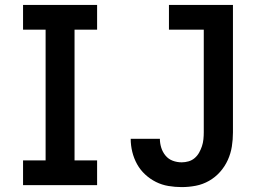

<svg xmlns="http://www.w3.org/2000/svg" viewBox="-20 -755 1090 783"><path d="M74 0V-101H166V-634H74V-735H376V-634H284V-101H376V0ZM721 8Q694 8 667 3.5Q640 -1 616 -13Q592 -25 572 -43.5Q552 -62 539 -85.5Q526 -109 519.5 -135.5Q513 -162 513 -189H632Q632 -171 637.5 -153Q643 -135 655 -120.5Q667 -106 684.5 -99.5Q702 -93 721 -93Q735 -93 749 -97Q763 -101 774 -110.5Q785 -120 792 -132.5Q799 -145 803.5 -158.5Q808 -172 809.5 -186.5Q811 -201 811 -215V-634H669V-735H930V-215Q930 -186 925.5 -157.5Q921 -129 909 -102.5Q897 -76 877.5 -54Q858 -32 832.5 -17.5Q807 -3 778.5 2.5Q750 8 721 8Z"/></svg>

Font: Iosevka Etoile
Style: Bold
Weight: 700
Designer: Belleve Invis
Foundry: Belleve Invis
Version: Version 28.1.0; ttfautohint (v1.8.4)